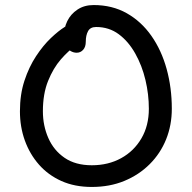

<svg xmlns="http://www.w3.org/2000/svg" viewBox="-20 -731 760 761"><path d="M344 10Q276 10 223.5 -13.5Q171 -37 134.5 -78.5Q98 -120 78.5 -174Q59 -228 59 -290Q59 -357 77 -411.5Q95 -466 123 -508.5Q151 -551 181.5 -580Q212 -609 237 -624.5Q262 -640 274 -640Q284 -640 292 -637Q300 -634 309 -621Q324 -599 313.5 -582Q303 -565 282 -551Q252 -531 221.5 -496Q191 -461 170.5 -410Q150 -359 150 -290Q150 -233 171.5 -184Q193 -135 236 -105.5Q279 -76 344 -76Q409 -76 460 -104Q511 -132 540.5 -182.5Q570 -233 570 -300Q570 -357 556.5 -414Q543 -471 516 -519Q489 -567 450.5 -595.5Q412 -624 361 -624Q338 -624 329 -607.5Q320 -591 320 -566Q320 -545 309.5 -533.5Q299 -522 284 -522Q271 -522 259.5 -529Q248 -536 240.5 -550.5Q233 -565 233 -585Q233 -619 246.5 -647Q260 -675 287 -693Q314 -711 351 -711Q425 -711 482.5 -678.5Q540 -646 580 -589Q620 -532 640.5 -457.5Q661 -383 661 -300Q661 -235 638.5 -179Q616 -123 573.5 -80.5Q531 -38 473 -14Q415 10 344 10Z"/></svg>

Font: Shantell Sans
Style: Regular
Weight: 400
Designer: Stephen Nixon, Anya Danilova, Shantell Martin
Foundry: Arrow Type
Version: Version 1.008;[ac192a2d6]